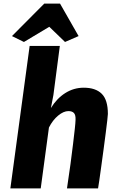

<svg xmlns="http://www.w3.org/2000/svg" viewBox="-20 -1055 682 1075"><path d="M38 0 146 -798H315L279 -523L265 -450Q298 -504 345.5 -534Q393 -564 449 -564Q515 -564 549.5 -530Q584 -496 584 -417Q584 -411.5 580.8 -382.5Q577.5 -353.5 572 -310.5Q566.5 -267.5 560 -219Q553.5 -170.5 547.2 -125.2Q541 -80 536.2 -46.2Q531.5 -12.5 529 0H355Q366.5 -75 374.8 -137.2Q383 -199.5 389 -249Q395 -299.5 398.8 -333.2Q402.5 -367 403 -385Q404 -411.5 394 -422.2Q384 -433 363 -433Q336 -433 305.5 -407.8Q275 -382.5 254 -341L208 0ZM114 -820 47 -853 228 -1035H316L420 -853L344 -820L256 -905Z"/></svg>

Font: Merriweather Sans ExtraBold
Style: Italic
Weight: 800
Italic angle: -7.5°
Designer: Eben Sorkin
Foundry: Eben Sorkin
Version: Version 2.001; ttfautohint (v1.8.3)